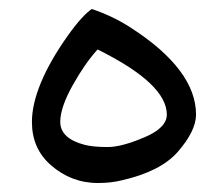

<svg xmlns="http://www.w3.org/2000/svg" viewBox="-20 -397 498 427"><path d="M184 -377C171 -368 153 -349 131 -318C77 -242 51 -177 51 -126C51 -86 65 -54 94 -29C123 -4 157 10 198 10C217 10 235 8 251 4C308 -9 350 -30 376 -60C402 -90 416 -118 416 -142C416 -208 368 -273 270 -336C242 -354 214 -367 184 -377ZM197 -287C300 -236 351 -188 351 -142C351 -123 335 -106 302 -92C269 -78 242 -70 219 -70C196 -70 179 -72 168 -75C133 -84 114 -101 114 -126C114 -148 124 -176 142 -208C160 -240 178 -266 197 -287Z"/></svg>

Font: Iranian Sans 
Style: Regular
Weight: 400
Designer: Hooman Mehr, Hadi Navid in Neviseh Pardaz Co. Ltd. (http://nevisa.com)
Foundry: http://font-store.ir
Version: 5.0.0 build 1/7/1393